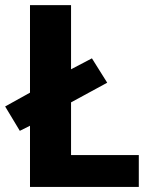

<svg xmlns="http://www.w3.org/2000/svg" viewBox="-27 -734 598 754"><path d="M518.1 0V-125H252V-332L394 -409.2L334 -504.9L252 -461.9V-713.9H90.8V-370.1L-6.8 -315.9L50.8 -220.2L90.8 -240.2V0Z"/></svg>

Font: Avrile Sans
Style: Bold
Weight: 700
Designer: Monotype Design Team, Google (font), Stefan Peev (BGR Cyrillic), Cristiano Sobral (main changes)
Foundry: The Avrile Sans Project Authors
Version: Version 3.110